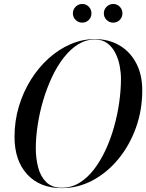

<svg xmlns="http://www.w3.org/2000/svg" viewBox="-20 -962 755 992"><path d="M300 10Q185.5 10 120.2 -61.5Q55 -133 55 -255Q55 -337 77.5 -412Q100 -487 139.8 -550.5Q179.5 -614 232 -661Q284.5 -708 345.2 -734Q406 -760 470 -760Q541.5 -760 596.8 -727.8Q652 -695.5 683.5 -636Q715 -576.5 715 -495Q715 -392.5 682 -301.2Q649 -210 591.2 -140Q533.5 -70 458.5 -30Q383.5 10 300 10ZM300 8Q348.5 8 390 -17.2Q431.5 -42.5 465.2 -86.2Q499 -130 525.2 -186.5Q551.5 -243 569.2 -306.2Q587 -369.5 596 -433.2Q605 -497 605 -555Q605 -586 598.5 -621Q592 -656 576.5 -687.2Q561 -718.5 535 -738.2Q509 -758 470 -758Q424 -758 383.5 -732.8Q343 -707.5 309 -663.8Q275 -620 248.5 -563.5Q222 -507 203.2 -443.8Q184.5 -380.5 174.8 -316.8Q165 -253 165 -195Q165 -144 177 -97.5Q189 -51 218.5 -21.5Q248 8 300 8ZM565 -845Q545 -845 530.8 -859Q516.5 -873 516.5 -893Q516.5 -913 530.8 -927.2Q545 -941.5 565 -941.5Q585 -941.5 598.8 -927.2Q612.5 -913 612.5 -893Q612.5 -873 598.8 -859Q585 -845 565 -845ZM405 -845Q385 -845 370.8 -859Q356.5 -873 356.5 -893Q356.5 -913 370.8 -927.2Q385 -941.5 405 -941.5Q425 -941.5 438.8 -927.2Q452.5 -913 452.5 -893Q452.5 -873 438.8 -859Q425 -845 405 -845Z"/></svg>

Font: Bodoni Moda 96pt
Style: Italic
Weight: 400
Italic angle: -13°
Version: Version 2.004